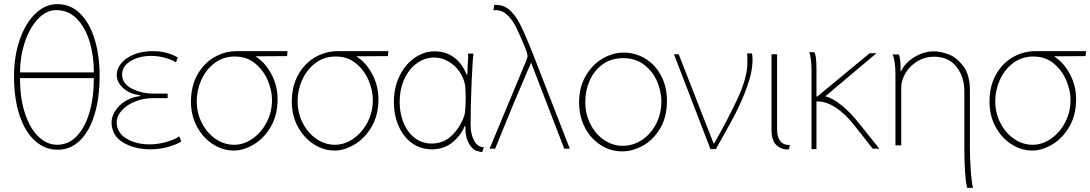

<svg xmlns="http://www.w3.org/2000/svg" viewBox="-20 -732 5286 931"><path d="M259 -6Q199 -6 151 -48Q103 -90 75.5 -171Q48 -252 48 -364Q48 -458 75 -537.5Q102 -617 150 -664.5Q198 -712 258 -712Q322 -712 368 -667Q414 -622 438.5 -543.5Q463 -465 463 -364Q463 -258 438.5 -177Q414 -96 368 -51Q322 -6 260 -6ZM435 -381Q435 -463 414 -531.5Q393 -600 352 -641.5Q311 -683 253 -683Q204 -683 163.5 -639.5Q123 -596 100 -526Q77 -456 77 -381ZM77 -353Q77 -253 102 -179.5Q127 -106 168 -68Q209 -30 257 -30Q312 -30 352 -71.5Q392 -113 413.5 -186Q435 -259 435 -353Z M660 -270Q609 -276 577.5 -304.5Q546 -333 546 -369Q546 -397 566.5 -423.5Q587 -450 627 -467Q667 -484 722 -484Q790 -484 842 -453L833 -429Q821 -440 784.5 -450.5Q748 -461 713 -461Q655 -461 613.5 -436Q572 -411 572 -370Q572 -327 619 -302.5Q666 -278 728 -278H793V-256H721Q675 -256 634.5 -239.5Q594 -223 570 -196Q546 -169 546 -139Q546 -89 592.5 -60.5Q639 -32 706 -32Q747 -32 788 -44Q829 -56 849 -71L859 -47Q841 -33 798.5 -20.5Q756 -8 710 -8Q630 -8 575.5 -42Q521 -76 521 -139Q521 -166 539 -194.5Q557 -223 589 -242.5Q621 -262 660 -266Z M1372 -460 1219 -459Q1267 -428 1296.5 -371.5Q1326 -315 1326 -252Q1326 -173 1292.5 -116.5Q1259 -60 1209.5 -31Q1160 -2 1114 -2Q1060 -2 1012 -33Q964 -64 935 -118Q906 -172 906 -239Q906 -314 937 -369.5Q968 -425 1019 -454.5Q1070 -484 1129 -484H1253H1342H1374ZM1299 -247Q1299 -294 1278 -343Q1257 -392 1216.5 -425Q1176 -458 1119 -458Q1063 -458 1021 -426.5Q979 -395 956.5 -345Q934 -295 934 -242Q934 -184 959 -135.5Q984 -87 1025.5 -58.5Q1067 -30 1115 -30Q1162 -30 1204.5 -59.5Q1247 -89 1273 -139Q1299 -189 1299 -247Z M1861 -460 1708 -459Q1756 -428 1785.5 -371.5Q1815 -315 1815 -252Q1815 -173 1781.5 -116.5Q1748 -60 1698.5 -31Q1649 -2 1603 -2Q1549 -2 1501 -33Q1453 -64 1424 -118Q1395 -172 1395 -239Q1395 -314 1426 -369.5Q1457 -425 1508 -454.5Q1559 -484 1618 -484H1742H1831H1863ZM1788 -247Q1788 -294 1767 -343Q1746 -392 1705.5 -425Q1665 -458 1608 -458Q1552 -458 1510 -426.5Q1468 -395 1445.5 -345Q1423 -295 1423 -242Q1423 -184 1448 -135.5Q1473 -87 1514.5 -58.5Q1556 -30 1604 -30Q1651 -30 1693.5 -59.5Q1736 -89 1762 -139Q1788 -189 1788 -247Z M2276 -472Q2272 -452 2267 -337.5Q2262 -223 2262 -126Q2262 -81 2279 -50Q2296 -19 2326 -18L2319 4L2316 5Q2312 5 2307.5 4Q2303 3 2302 2Q2288 2 2271.5 -13Q2255 -28 2245 -56Q2235 -84 2237 -121H2234Q2213 -73 2172.5 -40.5Q2132 -8 2074 -8Q2020 -8 1978.5 -37.5Q1937 -67 1913.5 -119.5Q1890 -172 1890 -239Q1890 -308 1917.5 -364Q1945 -420 1990.5 -451.5Q2036 -483 2087 -483Q2143 -483 2183 -452.5Q2223 -422 2242 -371H2246Q2248 -407 2248 -418Q2251 -454 2250 -472ZM1918 -235Q1918 -185 1936 -139Q1954 -93 1989.5 -64.5Q2025 -36 2074 -36Q2132 -36 2173.5 -77.5Q2215 -119 2233 -177Q2236 -196 2237 -216.5Q2238 -237 2238 -262Q2238 -298 2235 -320Q2229 -354 2208 -384.5Q2187 -415 2154.5 -434Q2122 -453 2085 -453Q2041 -453 2002.5 -426Q1964 -399 1941 -349.5Q1918 -300 1918 -236Z M2555 -429Q2551 -415 2536 -384Q2471 -234 2381 -11H2354L2533 -441Q2538 -455 2538 -459Q2538 -468 2533 -484L2523 -509Q2496 -574 2478 -608.5Q2460 -643 2434 -664.5Q2408 -686 2373 -682L2376 -708Q2418 -711 2448 -686Q2478 -661 2501.5 -615Q2525 -569 2559 -484L2743 -11H2716Z M2996 2Q2940 2 2892 -29Q2844 -60 2816 -114Q2788 -168 2788 -235Q2788 -308 2819.5 -363Q2851 -418 2901 -447.5Q2951 -477 3004 -477Q3062 -477 3110.5 -447Q3159 -417 3186.5 -363.5Q3214 -310 3214 -243Q3214 -164 3180.5 -108.5Q3147 -53 3097 -25.5Q3047 2 2997 2ZM3000 -25Q3050 -25 3093 -53.5Q3136 -82 3161.5 -131.5Q3187 -181 3187 -241Q3187 -288 3166.5 -336.5Q3146 -385 3104 -417.5Q3062 -450 3002 -450Q2943 -450 2901.5 -419.5Q2860 -389 2839 -340.5Q2818 -292 2818 -238Q2818 -180 2842.5 -131Q2867 -82 2909 -53.5Q2951 -25 2999 -25Z M3271 -469 3440 -37H3443Q3505 -144 3554.5 -249.5Q3604 -355 3604 -427Q3604 -463 3603 -473H3626Q3629 -464 3629 -443Q3629 -384 3602.5 -311Q3576 -238 3541 -171.5Q3506 -105 3451 -9H3425L3248 -469Z M3748 -105Q3748 -68 3763.5 -48Q3779 -28 3810 -29L3806 -8Q3775 -4 3748 -25.5Q3721 -47 3721 -102V-469H3748Z M3982 -265Q4017 -257 4061.5 -221Q4106 -185 4151 -127L4244 -11H4212L4121 -126Q4078 -181 4033 -210Q3988 -239 3948 -240H3939V-9H3915V-392Q3915 -417 3912 -443Q3909 -469 3904 -479H3928Q3939 -466 3939 -399V-264H3943L4197 -474H4230Z M4349 -386Q4368 -427 4413.5 -455Q4459 -483 4510 -483Q4538 -483 4577 -469.5Q4616 -456 4649.5 -413.5Q4683 -371 4683 -293V-15Q4683 29 4687 90.5Q4691 152 4698 179H4670Q4663 156 4659.5 100.5Q4656 45 4656 -7V-290Q4656 -359 4618 -408Q4580 -457 4509 -457Q4457 -457 4414.5 -425.5Q4372 -394 4356 -344Q4350 -328 4350 -303V-27H4322V-371Q4322 -437 4308 -468H4338Q4344 -455 4345.5 -436.5Q4347 -418 4347 -386Z M5244 -460 5091 -459Q5139 -428 5168.5 -371.5Q5198 -315 5198 -252Q5198 -173 5164.5 -116.5Q5131 -60 5081.5 -31Q5032 -2 4986 -2Q4932 -2 4884 -33Q4836 -64 4807 -118Q4778 -172 4778 -239Q4778 -314 4809 -369.5Q4840 -425 4891 -454.5Q4942 -484 5001 -484H5125H5214H5246ZM5171 -247Q5171 -294 5150 -343Q5129 -392 5088.5 -425Q5048 -458 4991 -458Q4935 -458 4893 -426.5Q4851 -395 4828.5 -345Q4806 -295 4806 -242Q4806 -184 4831 -135.5Q4856 -87 4897.5 -58.5Q4939 -30 4987 -30Q5034 -30 5076.5 -59.5Q5119 -89 5145 -139Q5171 -189 5171 -247Z"/></svg>

Font: LINE Seed Sans KR Thin
Style: Regular
Weight: 250
Designer: LINE BX Design & Sandoll Inc & Dalton Maag Ltd
Foundry: Sandoll Inc.
Version: Version 1.000